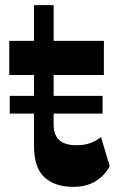

<svg xmlns="http://www.w3.org/2000/svg" viewBox="-20 -713 461 747"><path d="M265.5 14Q193.7 14 153 -23.1Q112.2 -60.2 112.2 -147.5V-693H188.7V-228.7Q188.7 -187 210.9 -167.5Q233 -148 277.5 -148Q309.7 -148 332.6 -156.9Q355.5 -165.7 373 -179.7L407 -66.2Q387.5 -30 351.9 -8Q316.2 14 265.5 14ZM18 -271V-340H379.2V-271ZM16 -421.3V-554H384.2V-421.3Z"/></svg>

Font: Savate ExtraLight
Style: Regular
Weight: 200
Designer: Max Esnée
Foundry: Plomb Type
Version: Version 2.000